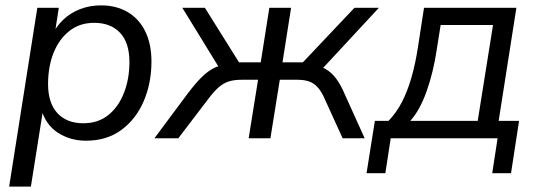

<svg xmlns="http://www.w3.org/2000/svg" viewBox="-20 -515 2010 715"><path d="M14 180 119 -486H199L183 -383H173Q190 -418 217 -443Q244 -468 279.5 -481.5Q315 -495 356 -495Q413 -495 455.5 -470Q498 -445 521 -398Q544 -351 544 -286Q544 -206 515.5 -139Q487 -72 432.5 -31.5Q378 9 300 9Q242 9 196 -20.5Q150 -50 133 -110H141L95 180ZM290 -56Q346 -56 384 -87Q422 -118 442 -170Q462 -222 462 -284Q462 -356 427 -393Q392 -430 331 -430Q276 -430 237.5 -399Q199 -368 179 -317Q159 -266 159 -202Q159 -131 194 -93.5Q229 -56 290 -56Z M555 0 680 -168Q709 -206 731.5 -228Q754 -250 774.5 -260.5Q795 -271 820 -274L804 -250L659 -486H743L870 -283H951L983 -486H1064L1032 -283H1108L1300 -486H1391L1172 -250L1137 -274Q1170 -271 1192.5 -258Q1215 -245 1232 -222Q1249 -199 1263 -166L1338 0H1256L1189 -147Q1177 -175 1162.5 -190.5Q1148 -206 1130 -212Q1112 -218 1087 -218H1022L987 0H906L941 -218H880Q853 -218 833 -212Q813 -206 795 -190.5Q777 -175 756 -147L644 0Z M1345 130 1376 -65H1427Q1456 -95 1476.5 -134.5Q1497 -174 1512 -225.5Q1527 -277 1537 -343L1559 -486H1903L1837 -65H1913L1883 130H1813L1833 0H1435L1415 130ZM1508 -65H1759L1816 -422H1621L1606 -328Q1594 -247 1569 -176Q1544 -105 1508 -65Z"/></svg>

Font: Nunito Sans 12pt
Style: Italic
Weight: 400
Italic angle: -9°
Designer: Vernon Adams
Foundry: Vernon Adams
Version: Version 3.101;gftools[0.9.27]